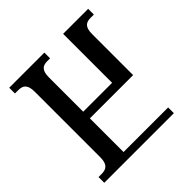

<svg xmlns="http://www.w3.org/2000/svg" viewBox="-186 -867 1020 1020"><g transform="rotate(-45 324.0 -357.0)"><path d="M29 0H552V-43H217V-296H542V-604C542 -658 563 -671 598 -671H622V-714H434V-346H217V-603C217 -657 237 -671 272 -671H293V-714H29V-671H54C89 -671 110 -657 110 -603V-111C110 -55 86 -43 51 -43H29Z"/></g></svg>

Font: Noto Serif Georgian Condensed Medium
Style: Regular
Weight: 500
Width: 3
Designer: Monotype Design Team, Akaki Razmadze
Foundry: Google LLC
Version: Version 2.003